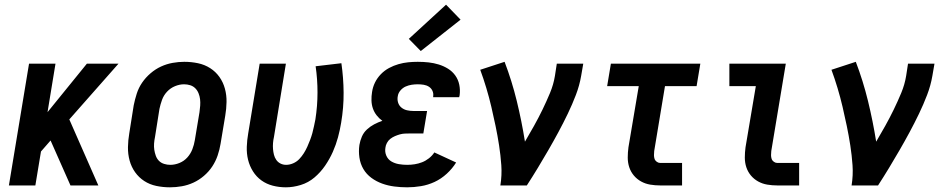

<svg xmlns="http://www.w3.org/2000/svg" viewBox="-20 -792 4040 820"><path d="M18 0 104 -520H217L183 -313L351 -520H486L276 -282L400 0H281L196 -192L155 -145L131 0Z M706 8Q676 8 647.5 2Q619 -4 596 -19Q573 -34 557 -56.5Q541 -79 533.5 -106.5Q526 -134 526.5 -163.5Q527 -193 532 -222L551 -342Q556 -367 564 -392Q572 -417 587 -439Q602 -461 623 -479Q644 -497 668 -508Q692 -519 717.5 -523.5Q743 -528 767 -528Q797 -528 825.5 -522Q854 -516 877.5 -501Q901 -486 917 -463.5Q933 -441 940.5 -413.5Q948 -386 947.5 -356.5Q947 -327 942 -298L922 -178Q918 -153 909.5 -128Q901 -103 886.5 -81Q872 -59 851 -41Q830 -23 806 -12Q782 -1 756.5 3.5Q731 8 706 8ZM707 -88Q727 -88 746.5 -96Q766 -104 780 -119.5Q794 -135 801.5 -154.5Q809 -174 812 -193L832 -313Q834 -327 835 -341Q836 -355 834.5 -368Q833 -381 828 -393.5Q823 -406 814 -415Q805 -424 792.5 -428Q780 -432 766 -432Q747 -432 727.5 -424Q708 -416 693.5 -400.5Q679 -385 672 -365.5Q665 -346 661 -327L642 -207Q639 -193 638 -179Q637 -165 639 -152Q641 -139 645.5 -126.5Q650 -114 659 -105Q668 -96 681 -92Q694 -88 707 -88Z M1201 8Q1172 8 1145 1Q1118 -6 1096.5 -21.5Q1075 -37 1060.5 -60Q1046 -83 1039.5 -109.5Q1033 -136 1034 -165Q1035 -194 1040 -222L1089 -520H1201L1150 -207Q1147 -194 1146 -181Q1145 -168 1146 -155.5Q1147 -143 1150 -131Q1153 -119 1160 -109Q1167 -99 1178 -93.5Q1189 -88 1202 -88Q1217 -88 1232 -94.5Q1247 -101 1258 -112.5Q1269 -124 1277.5 -137.5Q1286 -151 1292.5 -165.5Q1299 -180 1304.5 -194.5Q1310 -209 1314 -223.5Q1318 -238 1321 -253Q1324 -268 1327 -282Q1336 -340 1336 -397Q1336 -454 1328 -509L1438 -522Q1447 -460 1447.5 -396.5Q1448 -333 1437 -268Q1432 -237 1423.5 -205.5Q1415 -174 1401.5 -143.5Q1388 -113 1368.5 -84.5Q1349 -56 1323 -34Q1297 -12 1264.5 -2Q1232 8 1201 8Z M1719 8Q1691 8 1664 4.5Q1637 1 1612 -8Q1587 -17 1566 -32.5Q1545 -48 1532 -70Q1519 -92 1515 -119Q1511 -146 1515 -173Q1518 -191 1525.5 -208.5Q1533 -226 1547 -239Q1561 -252 1578 -261Q1595 -270 1613 -276Q1599 -286 1588.5 -299.5Q1578 -313 1572.5 -329Q1567 -345 1566.5 -363Q1566 -381 1569 -399Q1572 -420 1581.5 -439.5Q1591 -459 1606.5 -475Q1622 -491 1641.5 -501.5Q1661 -512 1682 -518Q1703 -524 1723.5 -526Q1744 -528 1764 -528Q1788 -528 1810.5 -525.5Q1833 -523 1854 -516.5Q1875 -510 1893.5 -498.5Q1912 -487 1924.5 -469.5Q1937 -452 1941.5 -430Q1946 -408 1943 -385Q1942 -383 1942 -381Q1942 -379 1941 -377H1830Q1830 -378 1830 -378.5Q1830 -379 1830 -380Q1832 -393 1827 -404Q1822 -415 1812 -421.5Q1802 -428 1789.5 -430Q1777 -432 1764 -432Q1751 -432 1738 -430Q1725 -428 1712.5 -422.5Q1700 -417 1690.5 -406Q1681 -395 1679 -382Q1676 -368 1680 -354.5Q1684 -341 1694.5 -332.5Q1705 -324 1718.5 -321Q1732 -318 1746 -318H1804L1788 -222H1731Q1720 -222 1709 -221.5Q1698 -221 1687.5 -218Q1677 -215 1666.5 -210.5Q1656 -206 1647 -199Q1638 -192 1632.5 -181.5Q1627 -171 1626 -161Q1623 -143 1630 -127Q1637 -111 1651.5 -102.5Q1666 -94 1683.5 -91Q1701 -88 1719 -88Q1735 -88 1751 -90.5Q1767 -93 1782.5 -99Q1798 -105 1812 -116Q1826 -127 1835 -141L1928 -98Q1912 -72 1888 -50Q1864 -28 1836 -15Q1808 -2 1778 3Q1748 8 1719 8ZM1777 -574 1726 -626 1885 -772 1947 -708Z M2117 0Q2124 -44 2121 -86.5Q2118 -129 2111.5 -171Q2105 -213 2096.5 -254Q2088 -295 2078.5 -335.5Q2069 -376 2057 -416Q2045 -456 2031 -494L2135 -528Q2166 -447 2187 -361Q2208 -275 2222 -187Q2242 -221 2261 -255Q2280 -289 2297 -324Q2314 -359 2329 -395Q2344 -431 2350 -468L2358 -520H2471L2462 -468Q2455 -427 2439.5 -386.5Q2424 -346 2405 -306.5Q2386 -267 2365 -228Q2344 -189 2322 -151Q2300 -113 2277 -75Q2254 -37 2230 0Z M2800 0Q2778 0 2757 -3.5Q2736 -7 2718 -17Q2700 -27 2687 -42.5Q2674 -58 2667.5 -77.5Q2661 -97 2661 -119Q2661 -141 2664 -163L2708 -424H2573L2589 -520H2971L2955 -424H2820L2774 -147Q2773 -138 2773 -129.5Q2773 -121 2775.5 -113.5Q2778 -106 2785 -101Q2792 -96 2800 -96H2893V0Z M3300 0Q3278 0 3257 -3.5Q3236 -7 3218 -17Q3200 -27 3187 -42.5Q3174 -58 3167.5 -77.5Q3161 -97 3161 -119Q3161 -141 3164 -163L3208 -424H3095V-520H3336L3274 -147Q3273 -138 3273 -129.5Q3273 -121 3275.5 -113.5Q3278 -106 3285 -101Q3292 -96 3300 -96H3393V0Z M3617 0Q3624 -44 3621 -86.5Q3618 -129 3611.5 -171Q3605 -213 3596.5 -254Q3588 -295 3578.5 -335.5Q3569 -376 3557 -416Q3545 -456 3531 -494L3635 -528Q3666 -447 3687 -361Q3708 -275 3722 -187Q3742 -221 3761 -255Q3780 -289 3797 -324Q3814 -359 3829 -395Q3844 -431 3850 -468L3858 -520H3971L3962 -468Q3955 -427 3939.5 -386.5Q3924 -346 3905 -306.5Q3886 -267 3865 -228Q3844 -189 3822 -151Q3800 -113 3777 -75Q3754 -37 3730 0Z"/></svg>

Font: Iosevka SS04
Style: Bold Italic
Weight: 700
Italic angle: -9°
Monospace: yes
Designer: Belleve Invis
Foundry: Belleve Invis
Version: Version 19.0.0; ttfautohint (v1.8.4)